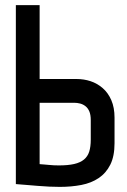

<svg xmlns="http://www.w3.org/2000/svg" viewBox="-20 -720 495 751"><path d="M279 -411H135V-700H42V0Q42 0 54 1Q66 2 85 3.5Q104 5 127 7Q150 9 173 10Q196 11 214 11Q259 11 298 3.5Q337 -4 366 -23.5Q395 -43 411.5 -76Q428 -109 428 -160V-260Q428 -299 415.5 -328Q403 -357 381.5 -375.5Q360 -394 334 -402.5Q308 -411 279 -411ZM335 -174Q335 -146 329 -127Q323 -108 308.5 -96Q294 -84 270 -78.5Q246 -73 210 -73Q200 -73 190 -73.5Q180 -74 170.5 -75Q161 -76 153.5 -76.5Q146 -77 141 -77.5Q136 -78 135 -78V-318H270Q282 -318 293.5 -315Q305 -312 314.5 -304.5Q324 -297 329.5 -284Q335 -271 335 -250Z"/></svg>

Font: Advent Pro SemiBold
Style: Regular
Weight: 600
Designer: VivaRado, Andreas Kalpakidis
Foundry: VivaRado, Andreas Kalpakidis
Version: Version 3.000